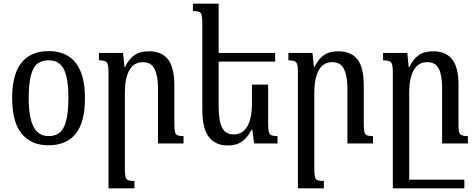

<svg xmlns="http://www.w3.org/2000/svg" viewBox="-20 -780 2590 1044"><path d="M243 10Q150 10 98 -53Q46 -116 46 -247Q46 -502 246 -502Q341 -502 391.5 -438.5Q442 -375 442 -247Q442 -115 391.5 -52.5Q341 10 243 10ZM245 -40Q305 -40 328.5 -91.5Q352 -143 352 -247Q352 -352 328 -402Q304 -452 244 -452Q183 -452 159.5 -402Q136 -352 136 -247Q136 -143 162 -91.5Q188 -40 245 -40Z M978 -40V0H839V-302Q839 -365 821 -403.5Q803 -442 757 -442Q708 -442 683.5 -398.5Q659 -355 659 -276V137Q659 168 662.5 182Q666 196 677 200Q688 204 711 204V244H570V-386Q570 -430 560.5 -441Q551 -452 518 -452V-492H649L657 -416H660Q681 -459 710.5 -480Q740 -501 790 -501Q860 -501 894 -456.5Q928 -412 928 -315V-109Q928 -78 931.5 -63Q935 -48 945.5 -44Q956 -40 978 -40Z M1438 -320V-108Q1438 -77 1442 -62.5Q1446 -48 1456.5 -44Q1467 -40 1489 -40V0H1362L1352 -75H1348Q1327 -33 1296.5 -11Q1266 11 1219 11Q1151 11 1115.5 -35.5Q1080 -82 1080 -184V-652Q1080 -683 1076.5 -697.5Q1073 -712 1062 -716Q1051 -720 1029 -720V-760H1169V-492H1476V-445H1169V-198Q1169 -124 1187.5 -86.5Q1206 -49 1251 -49Q1286 -49 1308 -71Q1330 -93 1340 -130.5Q1350 -168 1350 -215V-320Z M2008 -40V0H1869V-302Q1869 -365 1851 -403.5Q1833 -442 1787 -442Q1738 -442 1713.5 -398.5Q1689 -355 1689 -276V137Q1689 168 1692.5 182Q1696 196 1707 200Q1718 204 1741 204V244H1600V-386Q1600 -430 1590.5 -441Q1581 -452 1548 -452V-492H1679L1687 -416H1690Q1711 -459 1740.5 -480Q1770 -501 1820 -501Q1890 -501 1924 -456.5Q1958 -412 1958 -315V-109Q1958 -78 1961.5 -63Q1965 -48 1975.5 -44Q1986 -40 2008 -40Z M2473 -98Q2473 -60 2482.5 -50Q2492 -40 2524 -40V0H2384V-302Q2384 -369 2366.5 -405.5Q2349 -442 2303 -442Q2254 -442 2229.5 -398.5Q2205 -355 2205 -276V197H2505V244H2116V-386Q2116 -430 2106.5 -441Q2097 -452 2063 -452V-492H2195L2202 -416H2206Q2227 -459 2256.5 -480Q2286 -501 2336 -501Q2405 -501 2439 -457Q2473 -413 2473 -321Z"/></svg>

Font: Noto Serif Armenian Condensed Medium
Style: Regular
Weight: 500
Width: 3
Designer: Monotype Design Team
Foundry: Monotype Imaging Inc.
Version: Version 2.008; ttfautohint (v1.8.4.7-5d5b)